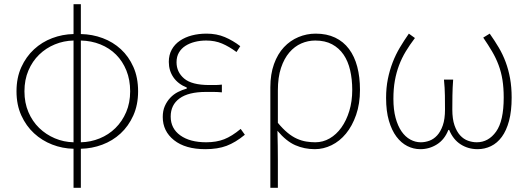

<svg xmlns="http://www.w3.org/2000/svg" viewBox="-20 -701 2534 919"><path d="M367 -20Q414 -21 457 -38.5Q500 -56 532.5 -88Q565 -120 584 -164.5Q603 -209 603 -264Q603 -319 585 -363.5Q567 -408 535.5 -439.5Q504 -471 460.5 -488.5Q417 -506 367 -507ZM332 -507Q285 -506 242.5 -488.5Q200 -471 167.5 -439.5Q135 -408 116 -363.5Q97 -319 97 -264Q97 -209 116 -164.5Q135 -120 167.5 -88.5Q200 -57 242.5 -39Q285 -21 332 -20ZM367 -538Q422 -537 471.5 -518.5Q521 -500 558.5 -465.5Q596 -431 618.5 -380.5Q641 -330 641 -264Q641 -199 618 -148Q595 -97 557 -62Q519 -27 469.5 -8.5Q420 10 367 11V198H332V11Q279 10 230 -9Q181 -28 143 -63Q105 -98 82 -148.5Q59 -199 59 -264Q59 -329 82 -379.5Q105 -430 143 -465Q181 -500 230 -518.5Q279 -537 332 -538V-681H367Z M963 13Q867 13 813 -30Q759 -73 759 -141Q759 -171 769 -193.5Q779 -216 795 -233Q811 -250 831.5 -260.5Q852 -271 874 -277V-282Q832 -299 810 -331Q788 -363 788 -405Q788 -438 802 -463.5Q816 -489 841 -506Q866 -523 898.5 -531.5Q931 -540 969 -540Q1017 -540 1056 -523.5Q1095 -507 1130 -480L1112 -452Q1077 -478 1043 -492.5Q1009 -507 967 -507Q938 -507 912.5 -500.5Q887 -494 867.5 -481.5Q848 -469 836.5 -449.5Q825 -430 825 -403Q825 -356 861.5 -325Q898 -294 982 -294Q997 -294 1009.5 -294Q1022 -294 1042 -296V-259Q1019 -261 1002 -261Q985 -261 966 -261Q882 -261 839.5 -230Q797 -199 797 -143Q797 -86 843 -53Q889 -20 967 -20Q1016 -20 1053 -34.5Q1090 -49 1132 -84L1152 -56Q1107 -19 1064.5 -3Q1022 13 963 13Z M1274 -283Q1274 -346 1291.5 -394.5Q1309 -443 1339 -475Q1369 -507 1408.5 -523.5Q1448 -540 1491 -540Q1544 -540 1584 -521Q1624 -502 1650.5 -466.5Q1677 -431 1690 -381.5Q1703 -332 1703 -271Q1703 -204 1684.5 -151Q1666 -98 1636 -61.5Q1606 -25 1567 -6Q1528 13 1487 13Q1437 13 1393.5 -6Q1350 -25 1308 -75Q1309 -35 1309.5 -2.5Q1310 30 1310 61.5Q1310 93 1310 125.5Q1310 158 1310 198H1274ZM1489 -20Q1526 -20 1558 -38.5Q1590 -57 1614 -90.5Q1638 -124 1652 -170Q1666 -216 1666 -271Q1666 -321 1656 -364.5Q1646 -408 1624.5 -439.5Q1603 -471 1569.5 -489Q1536 -507 1489 -507Q1454 -507 1422 -493Q1390 -479 1365 -450Q1340 -421 1325 -376Q1310 -331 1310 -268V-113Q1334 -84 1356.5 -65.5Q1379 -47 1401.5 -37Q1424 -27 1446 -23.5Q1468 -20 1489 -20Z M1992 13Q1959 13 1929.5 -2Q1900 -17 1877.5 -47Q1855 -77 1841.5 -123Q1828 -169 1828 -232Q1828 -281 1836.5 -323Q1845 -365 1859.5 -402.5Q1874 -440 1894 -473.5Q1914 -507 1937 -540L1966 -519Q1941 -486 1922 -454.5Q1903 -423 1890 -388.5Q1877 -354 1870 -315Q1863 -276 1863 -228Q1863 -176 1873.5 -137Q1884 -98 1902 -72Q1920 -46 1944 -33Q1968 -20 1994 -20Q2015 -20 2035.5 -27.5Q2056 -35 2072.5 -53Q2089 -71 2099.5 -101Q2110 -131 2110 -177Q2110 -207 2109.5 -243.5Q2109 -280 2105 -320H2149Q2146 -280 2145.5 -243.5Q2145 -207 2145 -177Q2145 -131 2155.5 -101Q2166 -71 2182.5 -53Q2199 -35 2220 -27.5Q2241 -20 2262 -20Q2318 -20 2354.5 -71Q2391 -122 2391 -234Q2391 -281 2385 -318.5Q2379 -356 2366.5 -389.5Q2354 -423 2335.5 -454.5Q2317 -486 2293 -521L2324 -540Q2348 -506 2367.5 -473Q2387 -440 2400.5 -403.5Q2414 -367 2421.5 -325.5Q2429 -284 2429 -234Q2429 -169 2416.5 -122.5Q2404 -76 2382 -46Q2360 -16 2330 -1.5Q2300 13 2266 13Q2221 13 2185 -10Q2149 -33 2130 -79H2126Q2108 -33 2071.5 -10Q2035 13 1992 13Z"/></svg>

Font: SpoqaHanSansJP-Thin
Style: Regular
Weight: 250
Designer: [Source Han Sans]
Ryoko NISHIZUKA  (kana & ideographs); Paul D. Hunt (Latin, Greek & Cyrillic); Wenlong ZHANG  (bopomofo
Foundry: Spoqa (http://bi.spoqa.com)
Version: Version 1.002.20150607